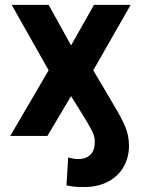

<svg xmlns="http://www.w3.org/2000/svg" viewBox="-20 -550 571 777"><path d="M176.8 -265.6 27.3 -530.3H176.8L267.6 -366.2L360.4 -530.3H508.8L357.4 -265.6L436.5 -131.8Q438.5 -128.9 442.4 -121.1Q469.7 -77.1 485.8 -39.8Q502 -2.4 502 40Q502 85.4 481.2 123.5Q460.4 161.6 418.9 184.3Q377.4 207 318.4 207Q297.9 207 282 205.6Q266.1 204.1 249 200.2L255.9 86.9Q263.7 89.8 275.9 91.8Q288.1 93.8 297.9 93.8Q327.1 93.8 345.5 76.4Q363.8 59.1 363.3 25.4Q364.7 8.8 357.2 -9.5Q349.6 -27.8 328.1 -63.5L267.6 -161.1L171.9 0H21.5Z"/></svg>

Font: Pretendard
Style: Bold
Weight: 700
Designer: Base glyphs from Inter by Rasmus Andersson; Hangeul glyphs from Noto Sans CJK(Source Han Sans) by Jang Soo-young and Kan
Foundry: Kil Hyung-jin
Version: Version 1.309